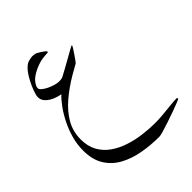

<svg xmlns="http://www.w3.org/2000/svg" viewBox="-261 -606 1261 1261"><g transform="rotate(-45 370.0 25.0)"><path d="M739.7 418Q739.7 419.9 716.1 429.7Q692.4 439.5 656.2 452.4Q620.1 465.3 582.3 478Q544.4 490.7 514.9 499.3Q485.4 507.8 475.6 507.8Q397.5 507.8 322.8 494.6Q248 481.4 188 449.2Q127.9 417 92.3 360.4Q56.6 303.7 56.6 217.3Q56.6 161.6 71.8 107.4Q86.9 53.2 111.1 4.9Q135.3 -43.5 163.3 -82Q191.4 -120.6 217.3 -145Q194.3 -147.9 165.5 -159.4Q136.7 -170.9 115.5 -191.4Q94.2 -211.9 94.2 -240.7Q94.2 -257.3 105.5 -288.1Q116.7 -318.8 133.5 -351.6Q150.4 -384.3 167 -405.8Q196.3 -442.9 220.7 -449.7Q245.1 -456.5 258.3 -456.5Q266.6 -456.5 276.4 -455.1Q286.1 -453.6 291.5 -451.2Q303.2 -445.3 317.1 -436.5Q331.1 -427.7 341.1 -419.4Q351.1 -411.1 351.1 -407.2Q351.1 -401.4 345.2 -401.4Q331.1 -401.4 300 -397.7Q269 -394 226.6 -375.5Q176.3 -352.5 155.8 -326.2Q135.3 -299.8 135.3 -282.7Q135.3 -272 149.4 -260Q163.6 -248 184.8 -237.5Q206.1 -227.1 228 -220.7Q250 -214.4 265.6 -214.4Q269.5 -214.4 281.7 -215.1Q293.9 -215.8 303.2 -220.7Q322.8 -231 353.5 -248Q384.3 -265.1 415.3 -282.5Q446.3 -299.8 467.5 -311.8Q488.8 -323.7 489.7 -323.7Q493.7 -323.7 493.7 -319.3Q493.7 -317.4 484.4 -303Q475.1 -288.6 462.6 -270Q450.2 -251.5 439.9 -237.3Q429.7 -223.1 427.7 -221.7Q423.3 -218.3 404.3 -208.3Q385.3 -198.2 361.3 -184.1Q286.1 -140.1 226.3 -89.4Q166.5 -38.6 131.8 21.5Q97.2 81.5 97.2 155.3Q97.2 219.7 123 265.9Q148.9 312 192.9 342.8Q236.8 373.5 292 391.6Q347.2 409.7 406.2 417.2Q465.3 424.8 520.5 424.8Q555.7 424.8 596.4 420.9Q637.2 417 673.8 413.1Q710.4 409.2 731.9 409.2Q739.7 409.2 739.7 418Z"/></g></svg>

Font: Rohingya Solluk
Style: Regular
Weight: 400
Designer: SIL International
Foundry: SIL International
Version: Version 1.001